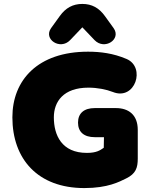

<svg xmlns="http://www.w3.org/2000/svg" viewBox="-20 -945 774 977"><path d="M409 12C529 12 587 -20 622 -37C671 -61 681 -91 681 -138V-284C681 -362 633 -395 570 -395H462C408 -395 377 -369 377 -321C377 -273 408 -247 462 -247H509L508 -193C489 -180 471 -167 422 -167C294 -167 254 -257 254 -348C254 -428 303 -499 430 -499C475 -499 521 -490 554 -477C668 -431 723 -603 624 -645C556 -674 490 -682 428 -682C172 -682 43 -537 43 -348C43 -136 172 12 409 12ZM337 -741 399 -806 461 -741C512 -688 599 -745 558 -802L514 -863C484 -905 447 -925 399 -925C351 -925 314 -905 284 -863L240 -802C199 -745 287 -688 337 -741Z"/></svg>

Font: SN Pro Black
Style: Regular
Weight: 900
Designer: Tobias Whetton
Foundry: Supernotes
Version: Version 1.001;Glyphs 3.2 (3249)